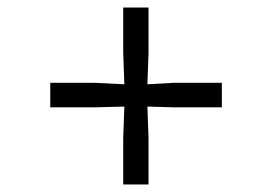

<svg xmlns="http://www.w3.org/2000/svg" viewBox="-20 -629 720 508"><path d="M306 -141V-263L309 -347L229 -345H113V-410H229L309 -406L306 -490V-609H373V-490L370 -406L442 -410H567V-345H442L370 -347L373 -263V-141Z"/></svg>

Font: Merriweather Sans Light
Style: Regular
Weight: 300
Designer: Eben Sorkin
Foundry: Eben Sorkin
Version: Version 2.001; ttfautohint (v1.8.3)